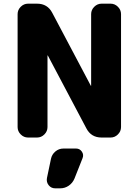

<svg xmlns="http://www.w3.org/2000/svg" viewBox="-20 -750 756 1047"><path d="M133 0Q110 0 93 -17Q76 -34 76 -57V-673Q76 -696 93 -713Q110 -730 133 -730H182Q239 -730 265 -680L475 -283Q475 -282 476 -282Q477 -282 477 -283V-673Q477 -696 494 -713Q511 -730 534 -730H583Q606 -730 623 -713Q640 -696 640 -673V-57Q640 -34 623 -17Q606 0 583 0H534Q477 0 451 -50L241 -447Q241 -448 240 -448Q239 -448 239 -447V-57Q239 -34 222 -17Q205 0 182 0ZM326 60H395Q415 60 426.5 77Q438 94 430 113L386 224Q376 248 355 262.5Q334 277 308 277H281Q259 277 245.5 260Q232 243 236 221L258 116Q263 92 282 76Q301 60 326 60Z"/></svg>

Font: Rounded Mplus 1c ExtraBold
Style: Regular
Weight: 800
Version: Version 1.059.20150529